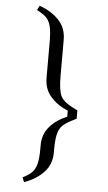

<svg xmlns="http://www.w3.org/2000/svg" viewBox="-62 -828 573 1019"><g transform="rotate(5 224.5 -319.0)"><path d="M95.2 -765.1 106.9 -789.1Q170.4 -766.6 210.2 -724.9Q250 -683.1 250 -620.1V-426.8Q250 -350.1 265.6 -319.8Q281.2 -289.6 331.1 -265.1L355 -252.9V-209L331.1 -196.8Q296.9 -179.7 280.8 -163.1Q264.6 -146.5 257.3 -117.7Q250 -88.9 250 -36.1V-19Q250 43.9 209.7 86.2Q169.4 128.4 106 150.9L96.2 126Q130.4 108.9 146.5 91.8Q162.6 74.7 169.7 45.9Q176.8 17.1 176.8 -36.1V-51.8Q176.8 -110.4 211.9 -151.1Q247.1 -191.9 304.2 -214.8V-247.1Q247.1 -271 211.9 -311.5Q176.8 -352.1 176.8 -410.2V-604Q176.8 -656.7 169.4 -685.5Q162.1 -714.4 145.8 -731.2Q129.4 -748 95.2 -765.1Z"/></g></svg>

Font: Dihjauti
Style: Regular
Weight: 400
Designer: T. Christopher White
Version: Version 3.0.0